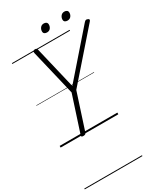

<svg xmlns="http://www.w3.org/2000/svg" viewBox="-391 -1345 1704 1989"><g transform="rotate(-30 461.5 -350.5)"><path d="M264 14Q237 14 243 -5L384 -438L254 -984Q250 -1000 257 -1007.5Q264 -1015 277 -1015Q292 -1015 297 -1009.5Q302 -1004 305 -993L424 -492L863 -995Q875 -1009 884 -1013.5Q893 -1018 906 -1012Q919 -1009 922.5 -1000.5Q926 -992 915 -980L439 -436L299 -5Q293 14 264 14ZM475 -1103Q457 -1103 445.5 -1111.5Q434 -1120 434 -1138Q434 -1162 449 -1181.5Q464 -1201 492 -1201Q509 -1201 520.5 -1192Q532 -1183 532 -1165Q532 -1141 517.5 -1122Q503 -1103 475 -1103ZM720 -1103Q702 -1103 690.5 -1111.5Q679 -1120 679 -1138Q679 -1162 694.5 -1181.5Q710 -1201 737 -1201Q755 -1201 766.5 -1192Q778 -1183 778 -1165Q778 -1141 763 -1122Q748 -1103 720 -1103ZM0 490H690V500H0ZM0 -20H690V0H0ZM0 -505H690V-500H0ZM0 -1010H690V-1000H0Z"/></g></svg>

Font: Playwrite NZ Guides
Style: Regular
Weight: 400
Designer: Veronika Burian, José Scaglione
Foundry: TypeTogether
Version: Version 1.003